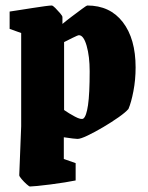

<svg xmlns="http://www.w3.org/2000/svg" viewBox="-20 -493 537 698"><path d="M297 -473Q380 -473 426.5 -412.5Q473 -352 473 -248Q473 -203 465 -161.5Q457 -120 447 -97Q437 -85 411.5 -67Q386 -49 355.5 -31Q325 -13 299 -0.5Q273 12 262 12Q258 12 244.5 10.5Q231 9 212 6V85L255 100V163Q241 166 216 170Q191 174 164 177.5Q137 181 116 183Q95 185 89 185Q86 185 76.5 176.5Q67 168 58.5 158Q50 148 50 144L57 -34V-373L15 -388V-451Q28 -453 51 -456.5Q74 -460 99 -464Q124 -468 143 -470.5Q162 -473 168 -473Q172 -473 181 -464Q190 -455 198.5 -445Q207 -435 207 -431V-406Q220 -417 240.5 -432.5Q261 -448 278 -460.5Q295 -473 297 -473ZM267 -365Q263 -365 244 -355.5Q225 -346 213 -340V-93Q230 -81 252.5 -69Q275 -57 283 -62Q294 -70 300 -111Q306 -152 306 -234Q306 -288 295 -326.5Q284 -365 267 -365Z"/></svg>

Font: Grenze Gotisch Black
Style: Regular
Weight: 900
Designer: Renata Polastri
Foundry: Omnibus-Type
Version: Version 1.001